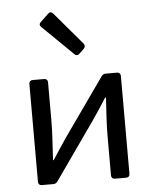

<svg xmlns="http://www.w3.org/2000/svg" viewBox="-53 -796 671 841"><g transform="rotate(-5 282.0 -375.5)"><path d="M154.3 -690.4 289.1 -558.6C295.9 -551.8 303.7 -551.8 310.5 -558.6L332 -579.1C338.9 -585.9 338.9 -594.7 333 -601.6L211.9 -744.1C205.1 -752 197.3 -752.9 189.5 -745.1L154.3 -711.9C147.5 -705.1 146.5 -698.2 154.3 -690.4ZM81.1 -446.3V-15.6C81.1 -5.9 86.9 0 96.7 0H147.5C155.3 0 161.1 -2.9 166 -9.8L341.8 -259.8C360.4 -286.1 388.7 -329.1 406.2 -357.4H410.2C406.2 -297.9 402.3 -237.3 402.3 -187.5V-15.6C402.3 -5.9 408.2 0 418 0H467.8C477.5 0 483.4 -5.9 483.4 -15.6V-446.3C483.4 -456.1 477.5 -461.9 467.8 -461.9H418C410.2 -461.9 404.3 -459 399.4 -452.1L223.6 -203.1C205.1 -176.8 176.8 -132.8 158.2 -104.5H155.3C158.2 -164.1 163.1 -225.6 163.1 -275.4V-446.3C163.1 -456.1 157.2 -461.9 147.5 -461.9H96.7C86.9 -461.9 81.1 -456.1 81.1 -446.3Z"/></g></svg>

Font: Ed Sans Neue
Style: Regular
Weight: 400
Designer: Stephen Hutchings
Version: Version 1.004;PS 001.004;hotconv 1.0.88;makeotf.lib2.5.64775